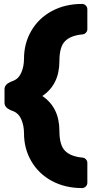

<svg xmlns="http://www.w3.org/2000/svg" viewBox="-20 -796 491 976"><path d="M102 -119Q102 -156 89 -187.5Q76 -219 49 -230L32 -237Q3 -250 3 -274V-342Q3 -366 32 -379L49 -386Q76 -397 89 -428.5Q102 -460 102 -497Q102 -576 139.5 -640Q177 -704 244 -740Q311 -776 397 -776Q408 -776 416 -768Q424 -760 424 -749V-648Q424 -637 416 -629Q408 -621 397 -621Q338 -615 310 -586Q282 -557 282 -486Q282 -366 195 -308Q282 -250 282 -130Q282 -59 310 -30Q338 -1 397 5Q408 5 416 13Q424 21 424 32V133Q424 144 416 152Q408 160 397 160Q311 160 244 124Q177 88 139.5 24Q102 -40 102 -119Z"/></svg>

Font: Hezaedrus
Style: Bold
Weight: 700
Designer: Hubert & Fischer
Foundry: Hubert & Fischer
Version: Version 1.10;September 3, 2019;FontCreator 11.5.0.2425 64-bi